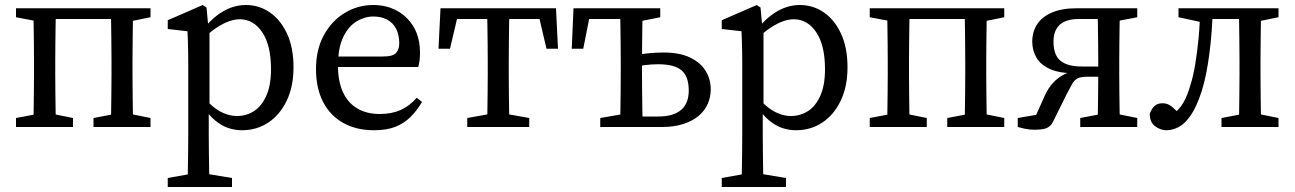

<svg xmlns="http://www.w3.org/2000/svg" viewBox="-20 -508 5180 768"><path d="M113 0Q114 -23 114.5 -60Q115 -97 115.5 -137.5Q116 -178 116 -210V-265Q116 -297 115.5 -337.5Q115 -378 114.5 -415.5Q114 -453 113 -475H204Q203 -453 202.5 -415.5Q202 -378 201.5 -337.5Q201 -297 201 -265V-210Q201 -178 201.5 -137.5Q202 -97 202.5 -60Q203 -23 204 0ZM423 0Q424 -23 424.5 -60Q425 -97 425.5 -137.5Q426 -178 426 -210V-265Q426 -297 425.5 -337.5Q425 -378 424.5 -415.5Q424 -453 423 -475H513Q512 -453 511.5 -415.5Q511 -378 510.5 -337.5Q510 -297 510 -265V-210Q510 -178 510.5 -137.5Q511 -97 511.5 -60Q512 -23 513 0ZM44 0V-36L150 -56H173L272 -36V0ZM354 0V-36L460 -56H483L582 -36V0ZM44 -439V-475H158V-419H150ZM468 -419V-475H582V-439L483 -419ZM158 -432V-475H468V-432Z M651 240V204L763 184H787L908 204V240ZM730 240Q731 204 731.5 169Q732 134 732.5 98.5Q733 63 733 28V-258Q733 -286 732.5 -306.5Q732 -327 731.5 -345Q731 -363 730 -383L651 -392V-427L791 -488L806 -478L814 -393L818 -390V-78L815 -72V27Q815 61 815.5 97Q816 133 816.5 168.5Q817 204 818 240ZM948 13Q921 13 894.5 4.5Q868 -4 842 -25Q816 -46 792 -83H772L781 -136Q819 -87 855 -65.5Q891 -44 928 -44Q966 -44 996.5 -64Q1027 -84 1045.5 -125.5Q1064 -167 1064 -231Q1064 -327 1029 -379Q994 -431 939 -431Q920 -431 896.5 -423Q873 -415 844.5 -396Q816 -377 780 -342L771 -390H792Q819 -424 847 -445.5Q875 -467 904 -477.5Q933 -488 963 -488Q1017 -488 1060 -458Q1103 -428 1128.5 -372.5Q1154 -317 1154 -239Q1154 -162 1127 -105.5Q1100 -49 1053.5 -18Q1007 13 948 13Z M1476 13Q1406 13 1353.5 -16Q1301 -45 1272.5 -100Q1244 -155 1244 -232Q1244 -309 1275 -366.5Q1306 -424 1358.5 -456Q1411 -488 1473 -488Q1526 -488 1568 -465Q1610 -442 1635 -399.5Q1660 -357 1660 -296Q1660 -279 1658 -264.5Q1656 -250 1653 -240H1283V-282H1512Q1553 -282 1565 -297Q1577 -312 1577 -334Q1577 -369 1564.5 -393Q1552 -417 1528.5 -429.5Q1505 -442 1473 -442Q1439 -442 1406.5 -422.5Q1374 -403 1353 -360Q1332 -317 1332 -244Q1332 -182 1352 -139Q1372 -96 1409.5 -74Q1447 -52 1499 -52Q1546 -52 1581.5 -67.5Q1617 -83 1647 -117L1668 -100Q1648 -66 1622.5 -40.5Q1597 -15 1562 -1Q1527 13 1476 13Z M1734 -313 1742 -475H2204L2212 -313H2166L2128 -475L2179 -432H1767L1818 -475L1780 -313ZM1849 0V-36L1961 -56H1985L2097 -36V0ZM1928 0Q1929 -23 1929.5 -60Q1930 -97 1930.5 -137.5Q1931 -178 1931 -210V-265Q1931 -297 1930.5 -337.5Q1930 -378 1929.5 -415.5Q1929 -453 1928 -475H2018Q2017 -453 2016.5 -415.5Q2016 -378 2015.5 -337.5Q2015 -297 2015 -265V-210Q2015 -178 2015.5 -137.5Q2016 -97 2016.5 -60Q2017 -23 2018 0Z M2507 0V-42H2614Q2673 -42 2704 -68Q2735 -94 2735 -146Q2735 -201 2707 -226Q2679 -251 2612 -251Q2587 -251 2559 -247.5Q2531 -244 2506 -238V-284Q2535 -291 2569.5 -294.5Q2604 -298 2634 -298Q2698 -298 2740 -278Q2782 -258 2802.5 -224.5Q2823 -191 2823 -151Q2823 -120 2811 -92.5Q2799 -65 2774.5 -44.5Q2750 -24 2713 -12Q2676 0 2627 0ZM2460 0Q2461 -23 2461.5 -60Q2462 -97 2462.5 -137.5Q2463 -178 2463 -210V-265Q2463 -297 2462.5 -337.5Q2462 -378 2461.5 -415.5Q2461 -453 2460 -475H2551Q2550 -453 2549.5 -415.5Q2549 -378 2548.5 -337.5Q2548 -297 2548 -265V-210Q2548 -178 2548.5 -137.5Q2549 -97 2549.5 -60Q2550 -23 2551 0ZM2267 -313 2274 -475H2506V-432H2300L2345 -475L2313 -313ZM2381 0V-36L2497 -56H2506V0ZM2506 -419V-475H2621V-439L2520 -419Z M2867 240V204L2979 184H3003L3124 204V240ZM2946 240Q2947 204 2947.5 169Q2948 134 2948.5 98.5Q2949 63 2949 28V-258Q2949 -286 2948.5 -306.5Q2948 -327 2947.5 -345Q2947 -363 2946 -383L2867 -392V-427L3007 -488L3022 -478L3030 -393L3034 -390V-78L3031 -72V27Q3031 61 3031.5 97Q3032 133 3032.5 168.5Q3033 204 3034 240ZM3164 13Q3137 13 3110.5 4.5Q3084 -4 3058 -25Q3032 -46 3008 -83H2988L2997 -136Q3035 -87 3071 -65.5Q3107 -44 3144 -44Q3182 -44 3212.5 -64Q3243 -84 3261.5 -125.5Q3280 -167 3280 -231Q3280 -327 3245 -379Q3210 -431 3155 -431Q3136 -431 3112.5 -423Q3089 -415 3060.5 -396Q3032 -377 2996 -342L2987 -390H3008Q3035 -424 3063 -445.5Q3091 -467 3120 -477.5Q3149 -488 3179 -488Q3233 -488 3276 -458Q3319 -428 3344.5 -372.5Q3370 -317 3370 -239Q3370 -162 3343 -105.5Q3316 -49 3269.5 -18Q3223 13 3164 13Z M3528 0Q3529 -23 3529.5 -60Q3530 -97 3530.5 -137.5Q3531 -178 3531 -210V-265Q3531 -297 3530.5 -337.5Q3530 -378 3529.5 -415.5Q3529 -453 3528 -475H3619Q3618 -453 3617.5 -415.5Q3617 -378 3616.5 -337.5Q3616 -297 3616 -265V-210Q3616 -178 3616.5 -137.5Q3617 -97 3617.5 -60Q3618 -23 3619 0ZM3838 0Q3839 -23 3839.5 -60Q3840 -97 3840.5 -137.5Q3841 -178 3841 -210V-265Q3841 -297 3840.5 -337.5Q3840 -378 3839.5 -415.5Q3839 -453 3838 -475H3928Q3927 -453 3926.5 -415.5Q3926 -378 3925.5 -337.5Q3925 -297 3925 -265V-210Q3925 -178 3925.5 -137.5Q3926 -97 3926.5 -60Q3927 -23 3928 0ZM3459 0V-36L3565 -56H3588L3687 -36V0ZM3769 0V-36L3875 -56H3898L3997 -36V0ZM3459 -439V-475H3573V-419H3565ZM3883 -419V-475H3997V-439L3898 -419ZM3573 -432V-475H3883V-432Z M4288 -475H4529V-439L4424 -419L4415 -432H4296Q4244 -432 4219 -409Q4194 -386 4194 -342Q4194 -287 4222.5 -264.5Q4251 -242 4306 -242H4415V-201H4327Q4302 -201 4289.5 -194Q4277 -187 4268.5 -172Q4260 -157 4247 -132L4195 -27Q4189 -13 4180 -4.5Q4171 4 4156.5 7.5Q4142 11 4119 11Q4098 11 4079.5 7Q4061 3 4051 0V-36L4157 -54L4111 -18L4159 -125Q4173 -156 4192.5 -177Q4212 -198 4236 -210Q4260 -222 4285 -226L4279 -215Q4217 -215 4179.5 -232Q4142 -249 4125.5 -278Q4109 -307 4109 -341Q4109 -380 4128 -410Q4147 -440 4187 -457.5Q4227 -475 4288 -475ZM4370 0Q4371 -23 4371.5 -60Q4372 -97 4372.5 -137.5Q4373 -178 4373 -210V-265Q4373 -297 4372.5 -337.5Q4372 -378 4371.5 -415.5Q4371 -453 4370 -475H4460Q4459 -453 4458.5 -415.5Q4458 -378 4457.5 -337.5Q4457 -297 4457 -265V-210Q4457 -178 4457.5 -137.5Q4458 -97 4458.5 -60Q4459 -23 4460 0ZM4301 0V-36L4406 -56H4430L4529 -36V0Z M4646 13Q4622 13 4600.5 -3Q4579 -19 4579 -53Q4587 -74 4598.5 -84.5Q4610 -95 4631 -95Q4651 -95 4668 -81Q4685 -67 4703 -46V-32H4668V-46Q4697 -70 4713 -96.5Q4729 -123 4742 -169Q4753 -203 4761 -251.5Q4769 -300 4774.5 -357.5Q4780 -415 4780 -475H4831Q4830 -427 4826.5 -381Q4823 -335 4817.5 -293Q4812 -251 4804.5 -213.5Q4797 -176 4787 -144Q4767 -82 4743.5 -47.5Q4720 -13 4695 0Q4670 13 4646 13ZM4694 -439V-475H4800V-419H4787ZM4800 -432V-475H4980V-432ZM4866 0V-36L4972 -56H4995L5094 -36V0ZM4935 0Q4936 -23 4936.5 -60Q4937 -97 4937.5 -137.5Q4938 -178 4938 -210V-265Q4938 -297 4937.5 -337.5Q4937 -378 4936.5 -415.5Q4936 -453 4935 -475H5025Q5024 -453 5023.5 -415.5Q5023 -378 5022.5 -337.5Q5022 -297 5022 -265V-210Q5022 -178 5022.5 -137.5Q5023 -97 5023.5 -60Q5024 -23 5025 0ZM4980 -419V-475H5094V-439L4995 -419Z"/></svg>

Font: Source Serif 4 Variable
Style: Regular
Weight: 400
Designer: Frank Grießhammer
Foundry: Adobe
Version: Version 4.005;hotconv 1.1.0;makeotfexe 2.6.0